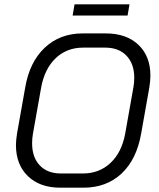

<svg xmlns="http://www.w3.org/2000/svg" viewBox="-20 -863 736 891"><path d="M54 -190Q54 -211 59 -243L97 -457Q117 -575 187.5 -641.5Q258 -708 364 -708H470Q567 -708 622.5 -655Q678 -602 678 -512Q678 -489 673 -457L635 -243Q614 -123 544 -57.5Q474 8 367 8H260Q165 8 109.5 -45.5Q54 -99 54 -190ZM365 -58Q441 -58 493 -107Q545 -156 561 -243L599 -457Q603 -478 603 -502Q603 -567 567 -604.5Q531 -642 468 -642H366Q290 -642 238.5 -593Q187 -544 171 -457L133 -243Q129 -222 129 -198Q129 -133 164.5 -95.5Q200 -58 262 -58ZM326 -843H581L572 -791H317Z"/></svg>

Font: Bai Jamjuree
Style: Italic
Weight: 400
Italic angle: -10°
Version: Version 1.000; ttfautohint (v1.6)